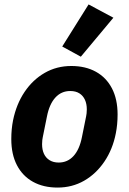

<svg xmlns="http://www.w3.org/2000/svg" viewBox="-20 -835 582 867"><path d="M240 12Q176 12 129 -14Q82 -40 56.5 -89Q31 -138 31 -207Q31 -230 33 -251Q35 -272 39 -292Q54 -365 91 -420Q128 -475 182 -506Q236 -537 302 -537Q366 -537 413 -511Q460 -485 485.5 -436Q511 -387 511 -318Q511 -296 509 -274.5Q507 -253 503 -233Q489 -161 451.5 -105.5Q414 -50 360 -19Q306 12 240 12ZM245 -101Q285 -101 312 -130.5Q339 -160 350 -216L369 -310Q370 -315 371 -323Q372 -331 372 -341Q372 -366 363.5 -384.5Q355 -403 338.5 -413.5Q322 -424 297 -424Q257 -424 230 -394.5Q203 -365 192 -309L173 -215Q172 -211 171 -202.5Q170 -194 170 -184Q170 -159 178.5 -140.5Q187 -122 204 -111.5Q221 -101 245 -101ZM492 -755 345 -579 261 -625 380 -815Z"/></svg>

Font: IBM Plex Sans Var
Style: Italic
Weight: 400
Italic angle: -11.31°
Designer: Mike Abbink, Paul van der Laan, Pieter van Rosmalen
Foundry: Bold Monday
Version: Version 1.001